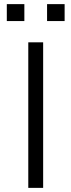

<svg xmlns="http://www.w3.org/2000/svg" viewBox="-20 -910 346 930"><path d="M117 0V-705H189V0ZM208 -808V-890H293V-808ZM13 -808V-890H98V-808Z"/></svg>

Font: Nunito Sans 6pt Light
Style: Regular
Weight: 300
Version: Version 3.101;gftools[0.9.27]